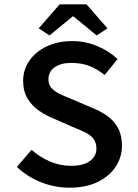

<svg xmlns="http://www.w3.org/2000/svg" viewBox="-20 -856 640 888"><path d="M302 12Q233 12 170 -13Q107 -38 58 -84L126 -163Q163 -130 210 -109.5Q257 -89 309 -89Q366 -89 396 -111.5Q426 -134 426 -168Q426 -197 412 -214.5Q398 -232 373.5 -244Q349 -256 316 -269L227 -308Q193 -322 160.5 -344Q128 -366 107.5 -400Q87 -434 87 -482Q87 -534 116 -575.5Q145 -617 196.5 -641.5Q248 -666 314 -666Q374 -666 428.5 -643.5Q483 -621 524 -583L464 -509Q431 -536 394.5 -550.5Q358 -565 308 -565Q262 -565 233 -545Q204 -525 204 -488Q204 -463 220 -447Q236 -431 261.5 -419Q287 -407 316 -396L402 -359Q444 -343 476 -320Q508 -297 526 -263.5Q544 -230 544 -182Q544 -129 515 -85Q486 -41 432 -14.5Q378 12 302 12ZM209 -692 159 -725 256 -836H380L477 -725L427 -692L320 -780H316Z"/></svg>

Font: Source Code Pro ExtraLight SemiBold
Style: Regular
Weight: 600
Monospace: yes
Version: Version 1.018;hotconv 1.0.116;makeotfexe 2.5.65601